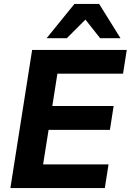

<svg xmlns="http://www.w3.org/2000/svg" viewBox="-20 -960 667 980"><path d="M33 0 144 -705H627L608 -584H273L247 -419H560L541 -297H228L200 -121H534L515 0ZM218 -765 360 -940H486L595 -765H491L416 -860L321 -765Z"/></svg>

Font: Nunito Sans ExtraBold
Style: Italic
Weight: 800
Italic angle: -9°
Designer: Vernon Adams
Foundry: Vernon Adams
Version: Version 3.006; ttfautohint (v1.8.3)